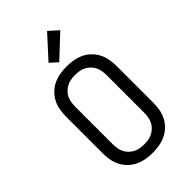

<svg xmlns="http://www.w3.org/2000/svg" viewBox="-290 -1077 1181 1181"><g transform="rotate(-45 300.0 -487.0)"><path d="M300 8Q271 8 242 3Q213 -2 187 -14Q161 -26 139.5 -46.5Q118 -67 104.5 -92.5Q91 -118 85.5 -147Q80 -176 80 -205V-530Q80 -559 85.5 -588Q91 -617 104.5 -642.5Q118 -668 139.5 -688.5Q161 -709 187 -721Q213 -733 242 -738Q271 -743 300 -743Q329 -743 358 -738Q387 -733 413 -721Q439 -709 460.5 -688.5Q482 -668 495.5 -642.5Q509 -617 514.5 -588Q520 -559 520 -530V-205Q520 -176 514.5 -147Q509 -118 495.5 -92.5Q482 -67 460.5 -46.5Q439 -26 413 -14Q387 -2 358 3Q329 8 300 8ZM300 -66Q319 -66 337 -69Q355 -72 371.5 -80.5Q388 -89 401.5 -102.5Q415 -116 423 -132.5Q431 -149 434 -167.5Q437 -186 437 -205V-530Q437 -549 434 -567.5Q431 -586 423 -602.5Q415 -619 401.5 -632.5Q388 -646 371.5 -654.5Q355 -663 337 -666Q319 -669 300 -669Q281 -669 263 -666Q245 -663 228.5 -654.5Q212 -646 198.5 -632.5Q185 -619 177 -602.5Q169 -586 166 -567.5Q163 -549 163 -530V-205Q163 -186 166 -167.5Q169 -149 177 -132.5Q185 -116 198.5 -102.5Q212 -89 228.5 -80.5Q245 -72 263 -69Q281 -66 300 -66ZM287 -793 238 -837 370 -982 431 -928Z"/></g></svg>

Font: R Plex Mono
Style: Regular
Weight: 400
Monospace: yes
Designer: Belleve Invis
Foundry: Belleve Invis
Version: Version 31.8.0